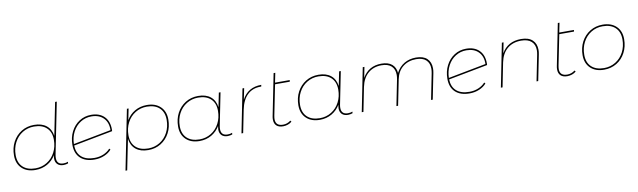

<svg xmlns="http://www.w3.org/2000/svg" viewBox="-48 -1398 7467 2248"><g transform="rotate(-10 3685.0 -274.0)"><path d="M658 -26 657 -7Q647 -3 631.5 0Q616 3 603 3Q556 3 530.5 -22Q505 -47 505 -90Q505 -109 509 -126L510 -131Q473 -68 410 -32.5Q347 3 269 3Q168 3 108.5 -53.5Q49 -110 49 -207Q49 -296 86.5 -367Q124 -438 190.5 -479Q257 -520 341 -520Q432 -520 487 -476.5Q542 -433 554 -353L632 -742H652L530 -132Q526 -113 526 -93Q526 -16 604 -16Q636 -16 658 -26ZM541 -309Q541 -400 487.5 -450.5Q434 -501 338 -501Q262 -501 200.5 -463Q139 -425 104 -358Q69 -291 69 -208Q69 -117 122.5 -66.5Q176 -16 272 -16Q348 -16 409.5 -54Q471 -92 506 -159Q541 -226 541 -309Z M1231 -310 1230 -289 763 -200Q766 -111 820 -63.5Q874 -16 973 -16Q1031 -16 1080 -36.5Q1129 -57 1161 -93L1173 -80Q1141 -42 1087.5 -19.5Q1034 3 972 3Q864 3 804 -52.5Q744 -108 744 -210Q744 -297 780 -368Q816 -439 879 -479.5Q942 -520 1020 -520Q1119 -520 1175 -464Q1231 -408 1231 -310ZM763 -218 1213 -304Q1216 -394 1164 -447.5Q1112 -501 1020 -501Q949 -501 891 -464.5Q833 -428 799 -363.5Q765 -299 763 -218Z M1902 -310Q1902 -221 1864.5 -150Q1827 -79 1760.5 -38Q1694 3 1610 3Q1518 3 1463 -41.5Q1408 -86 1397 -168L1324 194H1304L1446 -517H1466L1439 -382Q1476 -447 1539.5 -483.5Q1603 -520 1682 -520Q1783 -520 1842.5 -463.5Q1902 -407 1902 -310ZM1882 -309Q1882 -400 1828.5 -450.5Q1775 -501 1679 -501Q1603 -501 1541.5 -463Q1480 -425 1445 -358Q1410 -291 1410 -208Q1410 -117 1463.5 -66.5Q1517 -16 1613 -16Q1689 -16 1750.5 -54Q1812 -92 1847 -159Q1882 -226 1882 -309Z M2610 -26 2609 -7Q2599 -3 2583.5 0Q2568 3 2555 3Q2508 3 2482.5 -22Q2457 -47 2457 -91Q2457 -102 2461 -126L2463 -134Q2425 -70 2362 -33.5Q2299 3 2220 3Q2119 3 2059.5 -53.5Q2000 -110 2000 -207Q2000 -296 2037.5 -367Q2075 -438 2141.5 -479Q2208 -520 2292 -520Q2384 -520 2439 -475.5Q2494 -431 2505 -349L2539 -517H2559L2482 -132Q2478 -113 2478 -93Q2478 -16 2556 -16Q2588 -16 2610 -26ZM2492 -309Q2492 -400 2438.5 -450.5Q2385 -501 2289 -501Q2213 -501 2151.5 -463Q2090 -425 2055 -358Q2020 -291 2020 -208Q2020 -117 2073.5 -66.5Q2127 -16 2223 -16Q2299 -16 2360.5 -54Q2422 -92 2457 -159Q2492 -226 2492 -309Z M3044 -520 3040 -500H3031Q2936 -500 2875 -441.5Q2814 -383 2791 -270L2737 0H2717L2820 -517H2840L2813 -384Q2884 -520 3044 -520Z M3132 -139Q3127 -112 3127 -96Q3127 -16 3215 -16Q3266 -16 3306 -48L3317 -34Q3297 -16 3269 -6.5Q3241 3 3213 3Q3161 3 3134 -22.5Q3107 -48 3107 -95Q3107 -115 3111 -134L3210 -630H3230L3207 -517H3382L3379 -498H3204Z M4040 -26 4039 -7Q4029 -3 4013.5 0Q3998 3 3985 3Q3938 3 3912.5 -22Q3887 -47 3887 -91Q3887 -102 3891 -126L3893 -134Q3855 -70 3792 -33.5Q3729 3 3650 3Q3549 3 3489.5 -53.5Q3430 -110 3430 -207Q3430 -296 3467.5 -367Q3505 -438 3571.5 -479Q3638 -520 3722 -520Q3814 -520 3869 -475.5Q3924 -431 3935 -349L3969 -517H3989L3912 -132Q3908 -113 3908 -93Q3908 -16 3986 -16Q4018 -16 4040 -26ZM3922 -309Q3922 -400 3868.5 -450.5Q3815 -501 3719 -501Q3643 -501 3581.5 -463Q3520 -425 3485 -358Q3450 -291 3450 -208Q3450 -117 3503.5 -66.5Q3557 -16 3653 -16Q3729 -16 3790.5 -54Q3852 -92 3887 -159Q3922 -226 3922 -309Z M5058 -361Q5058 -335 5052 -305L4991 0H4971L5032 -305Q5038 -335 5038 -360Q5038 -427 4998 -464Q4958 -501 4881 -501Q4788 -501 4723.5 -450Q4659 -399 4640 -304L4579 0H4559L4620 -305Q4626 -335 4626 -360Q4626 -427 4586 -464Q4546 -501 4469 -501Q4374 -501 4309.5 -445.5Q4245 -390 4224 -287L4167 0H4147L4250 -517H4270L4245 -391Q4319 -520 4471 -520Q4552 -520 4596 -482.5Q4640 -445 4645 -379Q4682 -449 4743 -484.5Q4804 -520 4882 -520Q4969 -520 5013.5 -477.5Q5058 -435 5058 -361Z M5689 -310 5688 -289 5221 -200Q5224 -111 5278 -63.5Q5332 -16 5431 -16Q5489 -16 5538 -36.5Q5587 -57 5619 -93L5631 -80Q5599 -42 5545.5 -19.5Q5492 3 5430 3Q5322 3 5262 -52.5Q5202 -108 5202 -210Q5202 -297 5238 -368Q5274 -439 5337 -479.5Q5400 -520 5478 -520Q5577 -520 5633 -464Q5689 -408 5689 -310ZM5221 -218 5671 -304Q5674 -394 5622 -447.5Q5570 -501 5478 -501Q5407 -501 5349 -464.5Q5291 -428 5257 -363.5Q5223 -299 5221 -218Z M6312 -360Q6312 -334 6306 -305L6245 0H6225L6286 -305Q6292 -334 6292 -358Q6292 -426 6250.5 -463.5Q6209 -501 6129 -501Q6030 -501 5964.5 -446Q5899 -391 5878 -287L5821 0H5801L5904 -517H5924L5899 -391Q5972 -520 6131 -520Q6220 -520 6266 -477Q6312 -434 6312 -360Z M6511 -139Q6506 -112 6506 -96Q6506 -16 6594 -16Q6645 -16 6685 -48L6696 -34Q6676 -16 6648 -6.5Q6620 3 6592 3Q6540 3 6513 -22.5Q6486 -48 6486 -95Q6486 -115 6490 -134L6589 -630H6609L6586 -517H6761L6758 -498H6583Z M6809 -207Q6809 -296 6846.5 -367Q6884 -438 6950.5 -479Q7017 -520 7101 -520Q7202 -520 7261.5 -463.5Q7321 -407 7321 -310Q7321 -221 7283.5 -149.5Q7246 -78 7179.5 -37.5Q7113 3 7029 3Q6928 3 6868.5 -53.5Q6809 -110 6809 -207ZM7301 -309Q7301 -400 7247.5 -450.5Q7194 -501 7098 -501Q7022 -501 6960.5 -463Q6899 -425 6864 -358Q6829 -291 6829 -208Q6829 -117 6882.5 -66.5Q6936 -16 7032 -16Q7108 -16 7169.5 -54Q7231 -92 7266 -159Q7301 -226 7301 -309Z"/></g></svg>

Font: Montserrat Alternates Thin
Style: Italic
Weight: 250
Italic angle: -11.3°
Designer: Julieta Ulanovsky
Foundry: Julieta Ulanovsky
Version: Version 7.200